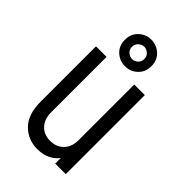

<svg xmlns="http://www.w3.org/2000/svg" viewBox="-231 -838 932 932"><g transform="rotate(45 235.0 -372.0)"><path d="M215.5 12Q151 12 107.8 -31.8Q64.5 -75.5 64.5 -161.5V-542.5H137V-161.5Q137 -115.5 162.8 -88Q188.5 -60.5 231.5 -60.5Q275 -60.5 301 -88Q327 -115.5 327 -161.5V-542.5H399.5V0H327V-38Q287.5 12 215.5 12ZM232.5 -573.5Q195 -573.5 168 -598.5Q141 -623.5 141 -664Q141 -705 168 -730.2Q195 -755.5 231.5 -755.5Q268.5 -755.5 295.8 -730.5Q323 -705.5 323 -664.5Q323 -623.5 296 -598.5Q269 -573.5 232.5 -573.5ZM232.5 -622.5Q248 -622.5 261 -634Q274 -645.5 274 -664.5Q274 -683.5 260.8 -695.2Q247.5 -707 232 -707Q216 -707 202.8 -695Q189.5 -683 189.5 -664.5Q189.5 -645.5 202.8 -634Q216 -622.5 232.5 -622.5Z"/></g></svg>

Font: Mohave
Style: Regular
Weight: 400
Designer: Gumpita Rahayu
Foundry: Tokotype
Version: Version 2.003; ttfautohint (v1.8.3)